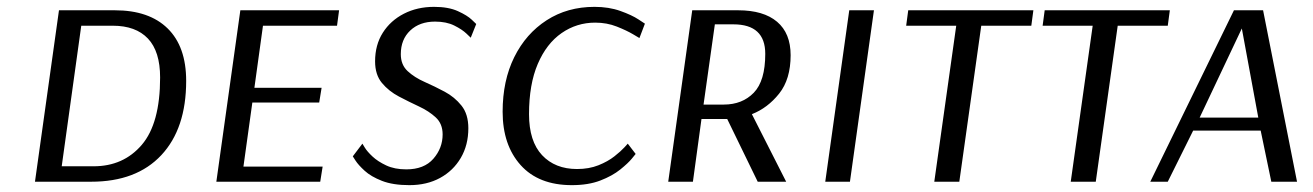

<svg xmlns="http://www.w3.org/2000/svg" viewBox="-20 -530 3830 560"><path d="M315 -500Q415 -500 469 -447Q523 -394 523 -294Q523 -155 450.5 -77.5Q378 0 246 0H82L152 -500ZM217 -455 160 -45H253Q340 -45 393.5 -107.5Q447 -170 447 -304Q447 -380 411.5 -417.5Q376 -455 309 -455Z M914 0H611L681 -500H969L963 -455H747L722 -274H918L911 -231H716L690 -44H921Z M1353 -420Q1353 -420 1340.5 -432Q1328 -444 1305 -455.5Q1282 -467 1249 -467Q1204 -467 1176.5 -441Q1149 -415 1149 -372Q1149 -341 1169 -322.5Q1189 -304 1218.5 -291Q1248 -278 1277 -262.5Q1306 -247 1326 -222Q1346 -197 1346 -156Q1346 -107 1324 -69.5Q1302 -32 1263.5 -11Q1225 10 1174 10Q1126 10 1094 -2.5Q1062 -15 1043.5 -32Q1025 -49 1017 -61.5Q1009 -74 1009 -74L1037 -111Q1037 -111 1044 -99.5Q1051 -88 1066.5 -73.5Q1082 -59 1106.5 -47.5Q1131 -36 1165 -36Q1217 -36 1244 -67Q1271 -98 1271 -138Q1271 -169 1251 -187.5Q1231 -206 1202 -219.5Q1173 -233 1143.5 -248.5Q1114 -264 1094 -288Q1074 -312 1074 -351Q1074 -399 1096.5 -434.5Q1119 -470 1158 -490Q1197 -510 1246 -510Q1288 -510 1315.5 -497.5Q1343 -485 1356 -472.5Q1369 -460 1369 -460Z M1845 -419Q1845 -419 1826.5 -430Q1808 -441 1779 -452.5Q1750 -464 1716 -464Q1662 -464 1618 -433.5Q1574 -403 1548.5 -343.5Q1523 -284 1523 -197Q1523 -118 1561 -77.5Q1599 -37 1663 -37Q1698 -37 1725.5 -48Q1753 -59 1772 -74Q1791 -89 1801 -100Q1811 -111 1811 -111L1834 -81Q1834 -81 1823 -67.5Q1812 -54 1789 -35.5Q1766 -17 1731 -3.5Q1696 10 1648 10Q1551 10 1498.5 -48.5Q1446 -107 1446 -204Q1446 -295 1480 -363.5Q1514 -432 1574.5 -471Q1635 -510 1714 -510Q1756 -510 1789.5 -498Q1823 -486 1842 -473.5Q1861 -461 1861 -461Z M2133 -500Q2207 -500 2246.5 -466.5Q2286 -433 2286 -369Q2286 -299 2252.5 -257Q2219 -215 2173 -197L2273 0H2190L2101 -183H2026L2001 0H1929L1999 -500ZM2065 -459 2032 -225H2091Q2145 -225 2178.5 -259.5Q2212 -294 2212 -373Q2212 -459 2119 -459Z M2459 0H2387L2457 -500H2529Z M2988 -455H2842L2778 0H2705L2769 -455H2623L2629 -500H2994Z M3386 -455H3240L3176 0H3103L3167 -455H3021L3027 -500H3392Z M3664 -500 3763 0H3688L3657 -149H3460L3386 0H3335L3579 -500ZM3479 -187H3650L3602 -447Z"/></svg>

Font: Arsenal SC
Style: Italic
Weight: 400
Italic angle: -9.10001°
Designer: Andrij Shevchenko
Foundry: Stairsfor
Version: Version 2.001; ttfautohint (v1.8.4.7-5d5b)